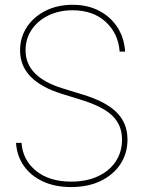

<svg xmlns="http://www.w3.org/2000/svg" viewBox="-20 -758 590 789"><path d="M272.5 10.7Q206.5 10.7 156.7 -12.2Q106.9 -35.2 78.1 -76.2Q49.3 -117.2 45.9 -170.9H68.4Q73.7 -100.1 128.2 -55.9Q182.6 -11.7 272.5 -11.7Q335.4 -11.7 382.3 -33.4Q429.2 -55.2 455.3 -94.2Q481.4 -133.3 481.4 -184.6Q481.4 -243.2 442.6 -281.5Q403.8 -319.8 315.4 -347.2L233.4 -372.6Q62.5 -425.8 62.5 -550.8Q62.5 -604.5 90.6 -647Q118.7 -689.5 167.5 -713.9Q216.3 -738.3 278.3 -738.3Q340.8 -738.3 387.9 -713.4Q435.1 -688.5 462.9 -645.3Q490.7 -602.1 494.1 -545.9H471.7Q466.3 -620.1 414.6 -668Q362.8 -715.8 278.3 -715.8Q223.1 -715.8 179.2 -694.6Q135.3 -673.3 110.1 -636Q85 -598.6 85 -550.8Q85 -441.4 238.3 -394.5L321.3 -369.1Q415.5 -340.3 459.7 -295.9Q503.9 -251.5 503.9 -184.6Q503.9 -127.9 474.9 -83.7Q445.8 -39.6 393.8 -14.4Q341.8 10.7 272.5 10.7Z"/></svg>

Font: Inter Display Thin
Style: Regular
Weight: 100
Designer: Rasmus Andersson
Foundry: rsms
Version: Version 4.000;git-a52131595